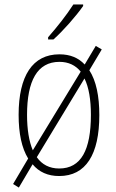

<svg xmlns="http://www.w3.org/2000/svg" viewBox="-20 -784 522 866"><path d="M355 -757V-764H311C280 -716 240 -665 197 -616V-606H221C264 -644 323 -711 355 -757ZM428 -265C428 -350 414 -419 383 -467L439 -561L412 -577L362 -493C334 -523 297 -539 248 -539C127 -539 64 -442 64 -266C64 -182 78 -116 107 -69L39 46L65 62L127 -43C156 -8 196 10 247 10C367 10 428 -87 428 -265ZM102 -266C102 -419 148 -505 248 -505C290 -505 321 -489 344 -461L128 -106C111 -146 102 -200 102 -266ZM390 -266C390 -108 346 -24 247 -24C203 -24 169 -42 146 -75L361 -430C381 -390 390 -333 390 -266Z"/></svg>

Font: Noto Sans Condensed ExtraLight
Style: Regular
Weight: 200
Width: 3
Designer: Monotype Design Team
Foundry: Monotype Imaging Inc.
Version: Version 2.013